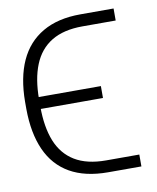

<svg xmlns="http://www.w3.org/2000/svg" viewBox="-67 -600 535 653"><g transform="rotate(-10 200.0 -273.5)"><path d="M254.4 -41.5H369.1V-0.5H254.4Q175.3 -0.5 122.8 -30.5Q70.3 -60.5 44.2 -118.9Q18.1 -177.2 17.6 -260.7V-285.6Q18.1 -368.7 44.4 -426.5Q70.8 -484.4 123.5 -515.1Q176.3 -545.9 254.4 -545.9H369.1V-504.4H254.4Q189 -504.4 147.2 -479Q105.5 -453.6 85.7 -404.5Q65.9 -355.5 65.9 -285.6V-260.7Q65.9 -189.9 85.4 -141.1Q105 -92.3 146.7 -66.9Q188.5 -41.5 254.4 -41.5ZM280.8 -293.5V-252.4H34.7V-293.5Z"/></g></svg>

Font: Inter Tight ExtraLight
Style: Regular
Weight: 250
Designer: Rasmus Andersson
Foundry: rsms
Version: Version 3.004